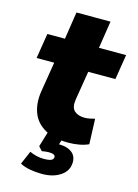

<svg xmlns="http://www.w3.org/2000/svg" viewBox="-125 -703 698 970"><g transform="rotate(15 224.5 -218.5)"><path d="M282 11Q206 11 158 -16Q110 -43 91.5 -91Q73 -139 82 -201L108 -361H16L37 -492H129L151 -635H329L307 -492H449L428 -361H286L261 -208Q255 -167 274 -149.5Q293 -132 328 -132Q340 -132 353 -134.5Q366 -137 381 -141L386 -9Q365 1 337 6Q309 11 282 11ZM193 198Q161 198 130.5 192.5Q100 187 78 175L108 105Q125 113 144 117.5Q163 122 182 122Q209 122 221 116.5Q233 111 233 99Q233 92 225 87.5Q217 83 199 83Q191 83 182.5 84Q174 85 163 87L144 66L170 -20H254L230 57L191 40Q202 35 214.5 33Q227 31 237 31Q267 31 287.5 39.5Q308 48 318.5 63Q329 78 329 100Q329 145 290.5 171.5Q252 198 193 198Z"/></g></svg>

Font: Nunito Sans 12pt ExtraLight 12pt Black
Style: Italic
Weight: 900
Italic angle: -9°
Version: Version 3.101;gftools[0.9.27]